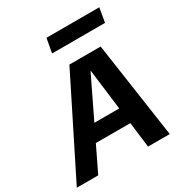

<svg xmlns="http://www.w3.org/2000/svg" viewBox="-243 -1069 1150 1218"><g transform="rotate(-30 332.0 -460.0)"><path d="M-35 0 315 -700H544L646 0H487L413 -596H410L122 0ZM106 -185 166 -301H537L554 -185ZM255 -816 274 -920H661L643 -816Z"/></g></svg>

Font: DM Sans 36pt Black
Style: Italic
Weight: 900
Italic angle: -10°
Designer: Colophon Foundry, Jonny Pinhorn
Foundry: Colophon Foundry
Version: Version 4.004;gftools[0.9.30]